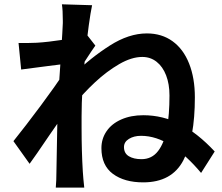

<svg xmlns="http://www.w3.org/2000/svg" viewBox="-20 -810 1017 879"><path d="M625.7 -188.2Q593 -188.2 570.3 -174.2Q547.6 -160.2 547.6 -136.7Q547.6 -108.2 569.9 -94.7Q592.3 -81.3 627.7 -81.3Q675.3 -81.3 703.9 -118.8Q732.4 -156.2 744.1 -220.6Q755.9 -284.9 755.9 -372.8Q755.9 -425 740.5 -465Q725.1 -504.9 697 -527.1Q668.9 -549.3 631.3 -549.3Q582.5 -549.3 525.6 -516.4Q468.8 -483.4 415.4 -433.7Q362.1 -384 316.4 -327.4L317.1 -469Q395.5 -545.9 482.7 -601.4Q569.8 -657 652.3 -657Q720.7 -657 770.1 -621.1Q819.6 -585.2 845.8 -518.9Q872.1 -452.6 872.1 -364.5Q872.1 -176.5 819.3 -75.8Q766.6 24.9 635.5 24.9Q549.6 24.9 496.9 -14Q444.3 -53 444.3 -131.8Q444.3 -174.8 467.8 -209.2Q491.2 -243.7 535.2 -263.1Q579.1 -282.5 636 -282.5Q725.6 -282.5 805.4 -241.2Q885.3 -200 962.9 -116.5L900.6 -18.3Q834.2 -97.9 764.9 -143.1Q695.6 -188.2 625.7 -188.2ZM200.4 -507.8Q136 -500 76.9 -491.7L64.9 -613.3Q103.5 -612.3 148.2 -614.3Q198 -617.2 272.5 -628.5Q346.9 -639.9 378.2 -650.4L416.5 -601.3Q401.4 -580.3 372.1 -534.9L353.3 -505.4L298.3 -325.9Q262 -270.5 205.1 -189.5Q140.1 -93.3 115.5 -60.1L41.5 -163.8Q96.2 -231.9 166.5 -326.3Q236.8 -420.7 269.5 -472.4L271.7 -499.8L278.8 -517.6Q263.2 -515.6 243.3 -513.2Q223.4 -510.7 200.4 -507.8ZM267.6 -714.6Q267.6 -764.2 263.4 -790.3L401.6 -786.1Q387 -716.6 370.2 -556Q353.5 -395.5 353.5 -277.3V-224.1Q353.5 -118.2 359.1 -25.1Q361.1 6.8 365.7 48.8H235.4Q238.3 15.1 238.3 -22.7Q241.9 -221.4 243.4 -302.2Q245.6 -367.7 258.1 -543.7Q267.6 -690.9 267.6 -704.1Z"/></svg>

Font: Min Sans VF VF
Style: Regular
Weight: 400
Designer: Jinseong-Kim, NotoSansCJK, Nunito
Foundry: Jinseong-Kim
Version: Version 1.420;Glyphs 3.1.2 (3151)